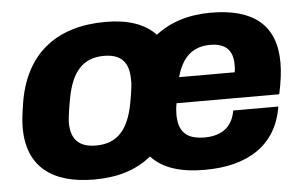

<svg xmlns="http://www.w3.org/2000/svg" viewBox="-44 -603 1074 678"><g transform="rotate(-5 493.0 -263.5)"><path d="M264 12C346 12 414 -8 467 -52C507 -8 570 12 656 12C810 12 912 -53 934 -188H774C765 -133 729 -102 665 -102C600 -102 573 -132 573 -191C573 -204 574 -216 577 -231H941C951 -278 955 -312 955 -342C955 -476 875 -539 725 -539C644 -539 579 -517 529 -478C490 -519 431 -539 352 -539C183 -539 68 -457 38 -284C31 -240 28 -215 28 -192C28 -55 114 12 264 12ZM594 -322C612 -388 648 -426 713 -426C766 -426 793 -401 793 -350C793 -341 793 -332 791 -322ZM281 -107C219 -107 192 -138 192 -197C193 -213 195 -233 204 -282C221 -371 259 -420 336 -420C398 -420 424 -388 424 -329C425 -314 423 -295 414 -245C397 -155 358 -107 281 -107Z"/></g></svg>

Font: Archivo ExtraBold
Style: Italic
Weight: 800
Italic angle: -10°
Designer: Hector Gatti
Foundry: Omnibus-Type
Version: Version 2.001